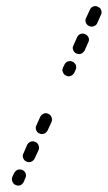

<svg xmlns="http://www.w3.org/2000/svg" viewBox="-20 -581 349 622"><path d="M20 7Q23 15 30 18Q38 22 46 19Q53 16 57 8L62 -4Q66 -11 63 -19Q60 -27 53 -30Q49 -32 45 -32Q41 -32 37 -31Q34 -30 31 -27Q28 -24 26 -21L20 -8Q17 -1 20 7ZM55 -69Q58 -61 65 -58Q73 -54 81 -57Q88 -60 92 -67L105 -95Q108 -102 105 -110Q102 -118 95 -121Q87 -125 79 -122Q72 -119 68 -112L56 -84Q52 -77 55 -69ZM97 -160Q100 -152 107 -149Q115 -145 123 -148Q130 -151 134 -158L147 -186Q150 -193 147 -201Q144 -209 137 -212Q129 -216 122 -213Q114 -210 110 -202L98 -175Q94 -168 97 -160ZM182 -355Q182 -351 184 -347Q185 -343 188 -340Q190 -338 194 -336Q202 -332 209 -335Q217 -338 221 -346L225 -355Q227 -359 227 -363Q227 -366 226 -370Q224 -374 221 -377Q219 -380 215 -381Q208 -385 200 -382Q192 -379 189 -372L184 -362Q183 -359 182 -355ZM217 -419Q220 -411 227 -408Q231 -406 235 -406Q239 -406 243 -407Q246 -408 249 -411Q252 -414 254 -417L266 -444Q270 -451 267 -459Q264 -467 256 -470Q249 -474 241 -471Q233 -468 230 -461L218 -434Q214 -427 217 -419ZM258 -508Q261 -500 268 -497Q276 -493 284 -496Q292 -499 295 -506L307 -533Q309 -536 309 -540Q309 -544 308 -548Q306 -552 304 -555Q301 -557 297 -559Q290 -563 282 -560Q274 -557 271 -549L259 -523Q255 -516 258 -508Z"/></svg>

Font: FRB American Cursive Dashed
Style: Bold Italic
Weight: 700
Italic angle: -25°
Version: Version 2.0;Modular Font Editor K font №1